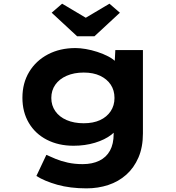

<svg xmlns="http://www.w3.org/2000/svg" viewBox="-20 -806 966 1056"><path d="M455.9 230Q365.7 230 295.1 210.1Q224.5 190.1 180.2 161.8L235 45.7Q257.1 56.1 286.7 68.2Q316.3 80.4 353.2 88.5Q390.2 96.7 435.2 96.7Q487.6 96.7 526.1 78Q564.5 59.4 584.8 22.6Q605.1 -14.3 605.1 -69.1V-129L635.7 -123.8Q628.4 -92.5 592.4 -64.9Q556.5 -37.3 502.1 -20.8Q447.7 -4.4 384.5 -4.4Q301.8 -4.4 237.8 -37.3Q173.8 -70.3 138.6 -130Q103.3 -189.7 103.3 -268.2Q103.3 -349.3 140.6 -410.8Q177.8 -472.3 243.7 -507Q309.7 -541.7 395.4 -541.7Q420.4 -541.7 451.8 -536.4Q483.2 -531 515.6 -520.5Q548.1 -509.9 576.2 -495.3Q604.4 -480.6 621.9 -461.1Q639.4 -441.5 640.9 -419.2L608 -410.6L614.3 -530.7H766.1V-72.5Q766.1 3.4 741.5 60.4Q716.8 117.4 674.3 155.1Q631.8 192.9 575.7 211.4Q519.5 230 455.9 230ZM440.5 -128.1Q492.6 -128.1 530.1 -145.3Q567.6 -162.6 588.7 -194.2Q609.7 -225.8 609.7 -267Q609.7 -309.3 589 -340.4Q568.2 -371.5 530.7 -389.2Q493.1 -407 440.5 -407Q387.2 -407 346.7 -389.2Q306.2 -371.5 284.2 -340.1Q262.2 -308.8 262.2 -267Q262.2 -226.2 284.2 -194.6Q306.2 -163 346.7 -145.5Q387.2 -128.1 440.5 -128.1ZM404.2 -606.4 264.2 -736.1 321.7 -785.7 466.8 -699.5H436.8L581.9 -785.7L639.4 -736.1L499.4 -606.4Z"/></svg>

Font: Lexend Peta
Style: Regular
Weight: 400
Designer: Bonnie Shaver-Troup, Thomas Jockin
Foundry: Lexend
Version: Version 1.007